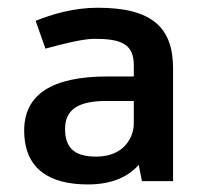

<svg xmlns="http://www.w3.org/2000/svg" viewBox="-20 -604 533 508"><path d="M100.2 -475.3C147.8 -488.3 199.8 -501.3 230.1 -501.3C299.4 -501.3 334 -488.3 334 -432V-401.7H264.7C117.5 -401.7 44 -354.1 44 -258.9C44 -155 113.2 -116 212.8 -116C277.7 -116 321 -137.7 347 -168L355.6 -124.7H437.9V-423.4C437.9 -531.6 381.6 -583.5 238.8 -583.5C173.8 -583.5 117.5 -566.2 74.3 -548.9ZM334 -336.8V-276.2C334 -245.9 312.3 -189.6 234.4 -189.6C173.8 -189.6 152.2 -215.6 152.2 -263.2C152.2 -310.8 182.5 -336.8 260.4 -336.8Z"/></svg>

Font: PleaseOptimize
Style: Demi-Bold
Weight: 600
Version: Version 001.000